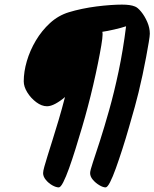

<svg xmlns="http://www.w3.org/2000/svg" viewBox="-20 -825 670 833"><path d="M83 -472Q83 -514 96.5 -560Q110 -606 135.5 -649Q161 -692 197 -725Q233 -758 279 -772Q305 -780 336 -786.5Q367 -793 398.5 -797Q430 -801 458.5 -803Q487 -805 509 -805Q546 -805 565 -797Q577 -793 592.5 -774Q608 -755 619 -729.5Q630 -704 630 -679Q630 -669 625.5 -642Q621 -615 614 -577.5Q607 -540 598.5 -500Q590 -460 581 -423.5Q572 -387 565 -362Q553 -320 539.5 -272.5Q526 -225 511 -178.5Q496 -132 482.5 -94.5Q469 -57 457.5 -34.5Q446 -12 438 -12Q427 -12 411 -21.5Q395 -31 383 -45Q371 -59 371 -74Q371 -85 383 -120.5Q395 -156 413.5 -213.5Q432 -271 453.5 -347Q475 -423 494.5 -515Q514 -607 527 -711Q506 -704 475.5 -697Q445 -690 424 -687Q425 -684 425 -680Q425 -676 425 -674Q425 -661 419.5 -628Q414 -595 405 -550.5Q396 -506 384.5 -456.5Q373 -407 361 -362Q350 -320 336 -272.5Q322 -225 307.5 -178.5Q293 -132 279.5 -94.5Q266 -57 254.5 -34.5Q243 -12 235 -12Q223 -12 207 -21Q191 -30 179 -44.5Q167 -59 167 -74Q167 -83 172.5 -102.5Q178 -122 187 -151Q196 -180 208 -218Q220 -256 234 -303Q248 -350 262 -404Q241 -386 220.5 -375Q200 -364 184 -364Q161 -364 137.5 -381.5Q114 -399 98.5 -424Q83 -449 83 -472Z"/></svg>

Font: Kalam Variable Light
Style: Regular
Weight: 300
Designer: Lipi Raval, Jonny Pinhorn
Foundry: Indian Type Foundry
Version: Version 3.000